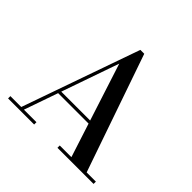

<svg xmlns="http://www.w3.org/2000/svg" viewBox="-184 -956 1148 1148"><g transform="rotate(45 390.0 -382.0)"><path d="M212.5 -234V-253.5H532V-234ZM415.5 -764.5 673.5 -19.5H751.5V0H446V-19.5H544.5L351.5 -617L143 -19.5H249V0H28.5V-19.5H120.5L382.5 -764.5Z"/></g></svg>

Font: Bodoni Moda Medium
Style: Regular
Weight: 500
Designer: Owen Earl
Foundry: indestructible type
Version: Version 2.005